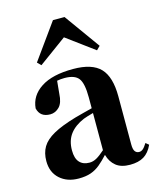

<svg xmlns="http://www.w3.org/2000/svg" viewBox="-126 -933 851 1038"><g transform="rotate(-15 299.5 -414.5)"><path d="M304.2 -741.2 147.9 -627 127.9 -647 271 -846.2H335.9L479 -647L459 -627ZM350.1 -97.2V-305.2Q332.5 -300.3 318.4 -296.1Q304.2 -292 294.9 -288.1Q242.7 -266.1 215.3 -230Q188 -193.8 188 -139.2Q188 -94.2 207.8 -72.5Q227.5 -50.8 263.2 -50.8Q283.2 -50.8 302.7 -61.5Q322.3 -72.3 350.1 -97.2ZM136.2 -503.9 151.9 -509.8ZM582 -75.2 599.1 -61Q580.1 -19.5 550 -1.2Q520 17.1 472.2 17.1Q422.4 17.1 393.8 -6.1Q365.2 -29.3 354 -69.8Q328.6 -42 305.2 -22.5Q281.7 -2.9 253.4 7.1Q225.1 17.1 185.1 17.1Q120.6 17.1 79.8 -19.5Q39.1 -56.2 39.1 -119.1Q39.1 -164.6 58.8 -197.8Q78.6 -231 125 -256.8Q171.4 -282.7 252 -306.2Q272.9 -312 298.3 -318.6Q323.7 -325.2 350.1 -332V-393.1Q350.1 -471.2 328.6 -499.5Q307.1 -527.8 250 -527.8Q228 -527.8 208 -523.9L201.2 -453.1Q198.7 -401.9 176.5 -379.9Q154.3 -357.9 126 -357.9Q69.3 -357.9 57.1 -409.2Q63 -479.5 127 -521.2Q190.9 -563 307.1 -563Q413.6 -563 459.7 -514.4Q505.9 -465.8 505.9 -356.9V-87.9Q505.9 -59.6 514.4 -48.3Q522.9 -37.1 537.1 -37.1Q548.3 -37.1 558.1 -44.9Q567.9 -52.7 582 -75.2Z"/></g></svg>

Font: Source Han Serif JP Heavy
Style: Regular
Weight: 900
Designer: Ryoko NISHIZUKA  (kana & ideographs); Frank Grießhammer (Latin, Greek & Cyrillic); Wenlong ZHANG  (bopomofo); Sandoll Co
Foundry: Adobe Systems Incorporated
Version: Version 1.001;PS 1.001;hotconv 16.6.54;makeotf.lib2.5.65590